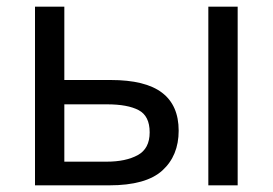

<svg xmlns="http://www.w3.org/2000/svg" viewBox="-20 -556 818 576"><path d="M85 0V-536H173V-316H312Q416 -316 466 -278Q516 -240 516 -164Q516 -89 467 -44.5Q418 0 308 0ZM605 0V-536H693V0ZM300 -71Q357 -71 393 -90.5Q429 -110 429 -159Q429 -208 396 -225.5Q363 -243 301 -243H173V-71Z"/></svg>

Font: Go Noto Kurrent-Regular
Style: Regular
Weight: 400
Designer: Monotype Design Team
Foundry: Monotype Imaging Inc.
Version: Version 2.012; ttfautohint (v1.8.4.7-5d5b)